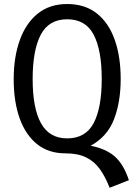

<svg xmlns="http://www.w3.org/2000/svg" viewBox="-20 -737 655 935"><path d="M567.7 -352.3Q567.7 -240 535.1 -155.9Q502.6 -71.8 421.5 -27.2Q495.9 -12.8 539 25.1Q582.1 63.1 607.7 140.5L513.8 177.4Q492.8 123.1 465.6 85.6Q438.5 48.2 398.5 29Q358.5 9.7 297.4 9.7Q216.4 9.7 160.5 -35.1Q104.6 -80 75.6 -161Q46.7 -242.1 46.7 -351.3Q46.7 -458.5 76.2 -541Q105.6 -623.6 163.6 -670.5Q221.5 -717.4 307.2 -717.4Q393.3 -717.4 451.3 -671.8Q509.2 -626.2 538.5 -543.8Q567.7 -461.5 567.7 -352.3ZM475.4 -352.3Q475.4 -493.8 435.9 -568.5Q396.4 -643.1 307.2 -643.1Q217.9 -643.1 178.5 -567.9Q139 -492.8 139 -351.3Q139 -210.3 179.7 -136.7Q220.5 -63.1 307.2 -63.1Q396.4 -63.1 435.9 -137.2Q475.4 -211.3 475.4 -352.3Z"/></svg>

Font: FiraCode Nerd Font Mono
Style: Regular
Weight: 400
Monospace: yes
Designer: Carrois Corporate, Edenspiekermann AG, Nikita Prokopov
Foundry: Carrois Corporate, Edenspiekermann AG, Nikita Prokopov
Version: Version 6.002;Nerd Fonts 3.4.0